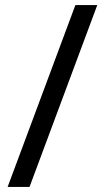

<svg xmlns="http://www.w3.org/2000/svg" viewBox="-20 -734 412 754"><path d="M362 -714 96 0H10L276 -714Z"/></svg>

Font: Noto Sans Sogdian
Style: Regular
Weight: 400
Designer: Monotype Design Team
Foundry: Monotype Imaging Inc.
Version: Version 2.002; ttfautohint (v1.8.4.7-5d5b)